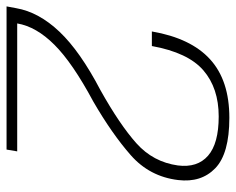

<svg xmlns="http://www.w3.org/2000/svg" viewBox="-99 -633 720 586"><g transform="rotate(90 261.0 -340.0)"><path d="M-12.5 0H424.5L430 -32.5H39.5Q49.5 -91 104.8 -146.2Q160 -201.5 277.5 -264.5Q376 -321.5 441.5 -379Q507 -436.5 517.5 -523.5Q526 -594 481.5 -637Q437 -680 327.5 -680Q213.5 -680 149 -621.2Q84.5 -562.5 64 -443.5H108.5Q128.5 -554 182.8 -600.8Q237 -647.5 323.5 -647.5Q406 -647.5 443.2 -615Q480.5 -582.5 473 -523Q462.5 -447.5 405.5 -396.5Q348.5 -345.5 243 -286.5Q124.5 -224.5 64.8 -161.5Q5 -98.5 -7 -29.5Z"/></g></svg>

Font: Anybody SemiExpanded ExtraLight
Style: Italic
Weight: 250
Width: 6
Italic angle: -10°
Version: Version 1.113;gftools[0.9.25]